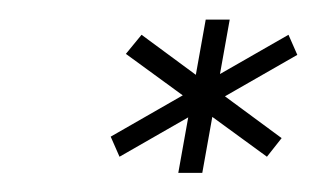

<svg xmlns="http://www.w3.org/2000/svg" viewBox="-20 -773 324 196"><path d="M102 -613 283.5 -717 274.5 -737.5 93 -633.5ZM252.5 -613 267.5 -632 124.5 -737.5 108.5 -718ZM162 -596.5H186.5L214.5 -753H190Z"/></svg>

Font: Anybody SemiExpanded Light
Style: Italic
Weight: 300
Width: 6
Italic angle: -10°
Version: Version 1.113;gftools[0.9.25]